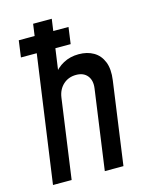

<svg xmlns="http://www.w3.org/2000/svg" viewBox="-114 -822 696 895"><g transform="rotate(-15 234.5 -375.0)"><path d="M38.5 -613 49.5 -693H289.5L278.5 -613ZM29 0 134 -750H224L184.5 -469.5L172 -489.5Q194.5 -522.5 227.5 -540.2Q260.5 -558 302 -558Q343 -558 373.2 -540.5Q403.5 -523 417.8 -487.5Q432 -452 424.5 -399L369 0H279L332.5 -384Q338 -422 319.8 -445Q301.5 -468 265.5 -468Q228.5 -468 203.2 -445Q178 -422 172.5 -384L119 0Z"/></g></svg>

Font: Mohave Light Medium
Style: Italic
Weight: 500
Italic angle: -8°
Version: Version 2.003